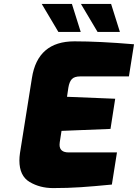

<svg xmlns="http://www.w3.org/2000/svg" viewBox="-20 -954 704 980"><path d="M79 -135Q79 -152 82 -173L143 -556Q172 -743 360 -743Q487 -743 664 -728L638 -564H390Q360 -564 347 -550.5Q334 -537 329 -507L322 -460L568 -450L544 -296L294 -286L285 -228Q284 -223 284 -215Q284 -176 331 -176H577L551 -12Q459 -3 392.5 1.5Q326 6 251 6Q184 6 131.5 -25Q79 -56 79 -135ZM193 -934H347L392 -791H278ZM393 -934H547L592 -791H478Z"/></svg>

Font: Exo Black
Style: Italic
Weight: 900
Italic angle: -9°
Designer: Natanael Gama
Foundry: Natanael Gama
Version: Version 1.500; ttfautohint (v1.6)